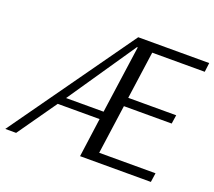

<svg xmlns="http://www.w3.org/2000/svg" viewBox="-124 -799 1058 948"><g transform="rotate(20 405.5 -325.0)"><path d="M823 -650 817 -602H541L506 -352H758L751 -306H500L464 -48H760L753 0H381L409 -205H189L45 0H-12L450 -650ZM415 -246 465 -602H461L218 -246Z"/></g></svg>

Font: Arsenal SC
Style: Italic
Weight: 400
Italic angle: -9.10001°
Designer: Andrij Shevchenko
Foundry: Stairsfor
Version: Version 2.001; ttfautohint (v1.8.4.7-5d5b)